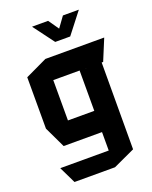

<svg xmlns="http://www.w3.org/2000/svg" viewBox="-166 -803 870 1096"><g transform="rotate(-20 269.0 -255.0)"><path d="M177 -385V-514H533V-513L480 -385ZM92 203 43 102V101H337V203ZM104 -11 43 -139V-140H337V-11ZM43 -140V-451L176 -514H177V-140ZM337 203V-385H471L470 142L338 203ZM262 -586 168 -712V-713H265L343 -601ZM263 -586 355 -713H451V-712L353 -586Z"/></g></svg>

Font: Foldit SemiBold
Style: Regular
Weight: 600
Version: Version 1.003